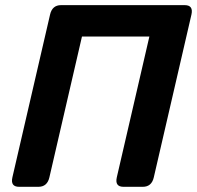

<svg xmlns="http://www.w3.org/2000/svg" viewBox="-20 -720 759 740"><path d="M53.7 0Q19.5 0 27.8 -36.6L172.9 -663.6Q181.2 -700.2 215.3 -700.2H691.9Q726.1 -700.2 717.8 -663.6L572.8 -36.6Q564.5 0 530.3 0H456.1Q421.9 0 430.2 -36.6L555.7 -579.1H295.9L170.4 -36.6Q162.1 0 127.9 0Z"/></svg>

Font: Istok
Style: Bold Italic
Weight: 700
Italic angle: -13°
Designer: Andrey V. Panov
Foundry: Andrey V. Panov
Version: Version 1.0.3